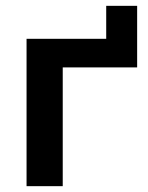

<svg xmlns="http://www.w3.org/2000/svg" viewBox="-20 -638 507 658"><path d="M71 0V-505H344V-618H450V-407H195V0Z"/></svg>

Font: Mulish ExtraLight
Style: Regular
Weight: 200
Designer: Vernon Adams
Foundry: Vernon Adams
Version: Version 3.603